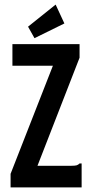

<svg xmlns="http://www.w3.org/2000/svg" viewBox="-20 -815 390 835"><path d="M26 -59 210 -529H34V-623H326V-564L143 -94H289Q306 -94 313 -96Q320 -98 326 -104H335V0H26ZM130 -649 102 -699 222 -795 260 -713Z"/></svg>

Font: Inconsolata ExtraCondensed ExtraBold
Style: Regular
Weight: 800
Width: 2
Monospace: yes
Designer: Raph Levien, Cyreal, Brenton Simpson
Foundry: Raph Levien, Cyreal, Google
Version: Version 3.001; ttfautohint (v1.8.2.53-6de2)